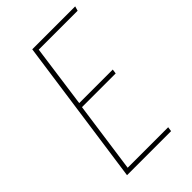

<svg xmlns="http://www.w3.org/2000/svg" viewBox="-207 -759 838 838"><g transform="rotate(-45 212.0 -340.5)"><path d="M424 -681 418 -660H178L138 -370H345L342 -349H134L88 -21H338L335 0H63L159 -681Z"/></g></svg>

Font: Fira Sans Extra Condensed Thin
Style: Italic
Weight: 250
Width: 3
Italic angle: -8°
Designer: Carrois Corporate & Edenspiekermann AG
Foundry: Carrois Corporate GbR & Edenspiekermann AG
Version: Version 4.203